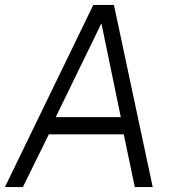

<svg xmlns="http://www.w3.org/2000/svg" viewBox="-30 -762 689 782"><path d="M63 0 169 -215H474L519 0H592L434 -742H350L-10 0ZM383 -667 462 -285H197Z"/></svg>

Font: Cheyenne Sans Light
Style: Italic
Weight: 300
Italic angle: -8.13011°
Designer: The Public Sans project authors (U.S. Web Design System), Libre Franklin designed by Pablo Impallari and Rodrigo Fuenzal
Foundry: The Cheyenne Sans Project Authors
Version: Version 2.007